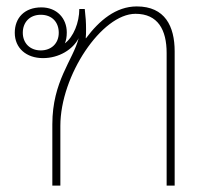

<svg xmlns="http://www.w3.org/2000/svg" viewBox="-20 -578 651 598"><path d="M143 0H168V-186C168 -343 297 -535 402 -535C472 -535 499 -485 499 -413V0H524V-418C524 -496 494 -558 406 -558C341 -558 289 -514 248 -459H247C248 -467 248 -477 248 -487C248 -508 247 -524 244 -550H227C227 -508 209 -463 182 -443C186 -452 188 -463 188 -477C188 -521 157 -555 109 -555C56 -555 26 -522 26 -476C26 -428 62 -397 114 -397C164 -397 207 -424 225 -459C207 -390 143 -325 143 -191ZM107 -421C73 -421 51 -444 51 -476C51 -509 73 -532 107 -532C143 -532 163 -508 163 -476C163 -442 139 -421 107 -421Z"/></svg>

Font: Noto Sans Thai Looped Thin
Style: Regular
Weight: 100
Designer: Sasikarn Vongin, Ben Mitchell
Foundry: The Fontpad Ltd
Version: Version 1.001